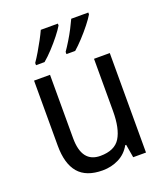

<svg xmlns="http://www.w3.org/2000/svg" viewBox="-141 -864 842 972"><g transform="rotate(-20 279.5 -378.0)"><path d="M481 -536V0H412L400 -71H395Q372 -30 332 -10Q292 10 245 10Q157 10 115 -39Q73 -88 73 -186V-536H159V-195Q159 -63 259 -63Q336 -63 366 -111.5Q396 -160 396 -255V-536ZM449 -756Q438 -737 415.5 -708.5Q393 -680 367 -652Q341 -624 320 -606H273V-618Q287 -638 303.5 -665Q320 -692 334 -719Q348 -746 357 -766H449ZM285 -756Q274 -737 252 -709Q230 -681 204 -653Q178 -625 155 -606H109V-618Q123 -638 139 -665Q155 -692 169.5 -719Q184 -746 193 -766H285Z"/></g></svg>

Font: Noto Sans Gurmukhi SemiCondensed
Style: Regular
Weight: 400
Width: 4
Designer: Jelle Bosma - Monotype Design Team
Foundry: Monotype Imaging Inc.
Version: Version 2.004; ttfautohint (v1.8.4.7-5d5b)